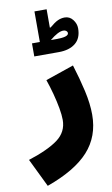

<svg xmlns="http://www.w3.org/2000/svg" viewBox="-233 -827 670 1153"><g transform="rotate(-10 101.5 -250.5)"><path d="M64 -586.4V-772.9H138.2V-661.1H143.1Q173.3 -687 193.8 -696.3Q214.4 -705.6 235.8 -705.6Q266.1 -705.6 285.4 -680.9Q304.7 -656.2 304.7 -627.4Q304.7 -566.9 267.3 -536.9Q230 -506.8 165.5 -506.8H16.1V-586.4ZM131.3 -586.4H165.5Q239.3 -586.4 239.3 -609.9Q239.3 -618.2 232.4 -623.8Q225.6 -629.4 214.4 -629.4Q183.1 -629.4 131.3 -586.4ZM63 -354 235.4 -413.1Q261.7 -329.1 279.8 -249.3Q297.9 -169.4 297.9 -102.1Q297.9 30.3 216.3 120.4Q134.8 210.4 -39.1 272.5L-123 99.6Q-1.5 60.5 58.3 15.9Q118.2 -28.8 118.2 -102.1Q118.2 -132.3 110.6 -174.6Q103 -216.8 90.6 -263.7Q78.1 -310.5 63 -354Z"/></g></svg>

Font: Estedad-FD Black
Style: Regular
Weight: 900
Designer: Amin Abedi
Version: Version 7.3